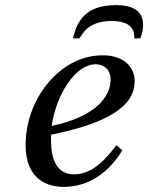

<svg xmlns="http://www.w3.org/2000/svg" viewBox="-20 -718 579 750"><path d="M539 -620C539 -681 491 -698 434 -698C315 -698 281 -637 265 -568H291C302 -588 327 -636 416 -636C504 -636 506 -588 504 -568H528C535 -584 539 -605 539 -620ZM80 -152C80 -12 171 12 229 12C302 12 390 -20 458 -131L435 -151C399 -104 345 -37 270 -37C200 -37 179 -97 179 -176C179 -181 179 -185 180 -192C348 -226 421 -266 464 -306C499 -341 506 -374 506 -402C506 -455 464 -502 382 -502C292 -502 218 -456 163 -388C110 -323 80 -236 80 -152ZM182 -226C199 -347 274 -467 354 -467C389 -467 412 -443 412 -408C412 -338 351 -262 182 -226Z"/></svg>

Font: Heuristica
Style: Italic
Weight: 400
Italic angle: -13°
Version: Version 1.0.1